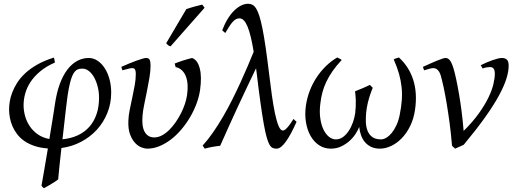

<svg xmlns="http://www.w3.org/2000/svg" viewBox="-20 -762 2720 1010"><path d="M331.1 -224.1Q329.1 -209.5 326.7 -188Q324.2 -166.5 321.3 -140.9Q318.4 -115.2 315.2 -86.9Q312 -58.6 308.6 -29.3Q354 -33.7 389.9 -50.5Q425.8 -67.4 450.4 -95.5Q475.1 -123.5 488 -161.9Q501 -200.2 501 -248Q501 -278.3 493.9 -306.2Q486.8 -334 475.1 -355Q463.4 -376 447.5 -388.4Q431.6 -400.9 414.1 -400.9Q404.8 -400.9 396.5 -399.4Q388.2 -397.9 380.6 -392.1Q373 -386.2 366.2 -374.8Q359.4 -363.3 353.3 -343.8Q347.2 -324.2 341.6 -294.9Q335.9 -265.6 331.1 -224.1ZM564.9 -274.9Q564.9 -217.8 544.7 -167.7Q524.4 -117.7 489.3 -79.3Q454.1 -41 406.2 -15.9Q358.4 9.3 303.2 16.6Q299.8 45.9 296.9 73Q293.9 100.1 291.7 122.1Q289.6 144 288.1 159.7Q286.6 175.3 286.1 181.6Q278.8 187.5 269.3 193.6Q259.8 199.7 249.8 205.8Q239.7 211.9 229.7 217.8Q219.7 223.6 210.9 228Q206.5 225.1 204.3 222.4Q202.1 219.7 198.2 214.8Q200.2 203.1 203.9 182.9Q207.5 162.6 211.9 136.7Q216.3 110.8 221.4 80.8Q226.6 50.8 231.9 19Q192.4 16.1 161.9 5.9Q131.3 -4.4 108.6 -20Q85.9 -35.6 70.6 -55.7Q55.2 -75.7 45.7 -97.7Q36.1 -119.6 32 -142.3Q27.8 -165 27.8 -186Q27.8 -204.1 31.2 -227.1Q34.7 -250 44.2 -275.1Q53.7 -300.3 70.1 -326.2Q86.4 -352.1 112.5 -376.5Q138.7 -400.9 175.8 -422.1Q212.9 -443.4 263.2 -459Q265.6 -453.1 266.8 -445.3Q268.1 -437.5 269 -433.1Q222.2 -412.6 190.4 -385.7Q158.7 -358.9 139.6 -329.3Q120.6 -299.8 112.3 -268.8Q104 -237.8 104 -209Q104 -179.7 112.3 -150.4Q120.6 -121.1 137.5 -96.7Q154.3 -72.3 179.7 -54.7Q205.1 -37.1 239.7 -30.8Q244.1 -58.6 248.5 -85.2Q252.9 -111.8 256.8 -135.5Q260.7 -159.2 263.7 -179.2Q266.6 -199.2 269 -213.9Q277.8 -274.9 294.7 -320.6Q311.5 -366.2 335 -396.5Q358.4 -426.8 386.7 -441.9Q415 -457 446.8 -457Q471.2 -457 492.7 -442.9Q514.2 -428.7 530.3 -404.3Q546.4 -379.9 555.7 -346.4Q564.9 -313 564.9 -274.9Z M1032.2 -287.1Q1027.3 -253.4 1014.2 -217.8Q1001 -182.1 981.2 -147.9Q961.4 -113.8 936 -83.3Q910.6 -52.7 881.1 -29.8Q851.6 -6.8 819.3 6.6Q787.1 20 753.9 20Q742.2 20 724.9 13.7Q707.5 7.3 691.4 -9.3Q675.3 -25.9 664.3 -54.7Q653.3 -83.5 655.3 -127.9Q656.2 -154.3 662.6 -185.5Q668.9 -216.8 676 -249.5Q683.1 -282.2 688.7 -313.5Q694.3 -344.7 694.3 -371.1Q694.3 -382.3 692.9 -388.9Q691.4 -395.5 688.7 -398.7Q686 -401.9 682.4 -402.8Q678.7 -403.8 674.3 -403.8Q669.9 -403.8 661.6 -401.9Q653.3 -399.9 645 -397.7Q636.7 -395.5 630.4 -393.8Q624 -392.1 624 -392.1L618.2 -410.2Q638.7 -419.4 659.4 -428Q680.2 -436.5 697.8 -442.9Q715.3 -449.2 728.8 -453.1Q742.2 -457 748 -457Q762.2 -457 767.1 -447.8Q772 -438.5 772 -416Q772 -388.2 766.1 -353Q760.3 -317.9 752.9 -282Q745.6 -246.1 738.8 -212.9Q731.9 -179.7 730 -155.8Q724.6 -97.2 741.2 -68.1Q757.8 -39.1 791 -39.1Q812 -39.1 832 -49.8Q852.1 -60.5 870.1 -78.4Q888.2 -96.2 904.1 -119.1Q919.9 -142.1 932.4 -166.7Q944.8 -191.4 952.9 -215.8Q960.9 -240.2 963.9 -261.2Q968.3 -290.5 966.8 -315.4Q965.3 -340.3 958 -359.6Q950.7 -378.9 937.3 -391.8Q923.8 -404.8 903.8 -409.2L898.9 -427.7Q907.7 -431.6 919.7 -435.8Q931.6 -439.9 944.3 -444.1Q957 -448.2 969 -451.4Q981 -454.6 990.2 -457Q1018.6 -447.3 1030.5 -403.3Q1042.5 -359.4 1032.2 -287.1ZM877 -518.1Q869.6 -520.5 865.5 -523.4Q861.3 -526.4 854 -534.2L960 -713.9Q967.8 -716.8 978.5 -720.2Q989.3 -723.6 1000.7 -726.8Q1012.2 -730 1023.7 -732.7Q1035.2 -735.4 1043.9 -737.8L1056.2 -721.2Z M1540 -121.1Q1525.9 -89.4 1512 -63.2Q1498 -37.1 1484.9 -18.6Q1471.7 0 1459.2 10Q1446.8 20 1435.1 20Q1423.8 20 1414.8 16.4Q1405.8 12.7 1397.9 -0.5Q1390.1 -13.7 1382.8 -39.8Q1375.5 -65.9 1367.4 -110.8Q1359.4 -155.8 1350.1 -222.2Q1340.8 -288.6 1329.6 -383.3Q1328.6 -388.7 1328.1 -393.6Q1327.6 -398.4 1327.1 -403.3Q1303.7 -354.5 1280.5 -305.7Q1257.3 -256.8 1233.9 -206.5Q1210.4 -156.2 1186.8 -103.8Q1163.1 -51.3 1138.2 4.9Q1129.4 5.9 1118.7 7.3Q1107.9 8.8 1097.2 10.7Q1086.4 12.7 1076.2 14.9Q1065.9 17.1 1057.1 20L1045.9 3.9Q1074.7 -27.8 1101.8 -67.1Q1128.9 -106.4 1154.1 -149.7Q1179.2 -192.9 1201.9 -238.3Q1224.6 -283.7 1244.9 -327.9Q1265.1 -372.1 1282.7 -413.3Q1300.3 -454.6 1314.5 -489.7Q1299.8 -579.6 1282 -622.6Q1264.2 -665.5 1239.7 -665.5Q1229.5 -665.5 1220.9 -660.9Q1212.4 -656.2 1203.9 -646.7Q1195.3 -637.2 1186 -622.6Q1176.8 -607.9 1165 -588.4L1148.9 -602.5Q1161.6 -636.2 1177.7 -662.4Q1193.8 -688.5 1211.7 -706.1Q1229.5 -723.6 1248.3 -732.9Q1267.1 -742.2 1285.6 -742.2Q1297.9 -742.2 1308.3 -736.6Q1318.8 -731 1327.9 -716.3Q1336.9 -701.7 1345 -675.8Q1353 -649.9 1361.1 -609.6Q1369.1 -569.3 1377.4 -512.5Q1385.7 -455.6 1395 -378.9Q1402.3 -317.9 1409.9 -262.9Q1417.5 -208 1426.3 -166.3Q1435.1 -124.5 1445.3 -99.9Q1455.6 -75.2 1468.3 -75.2Q1473.6 -75.2 1480.5 -80.6Q1487.3 -85.9 1494.6 -94.5Q1502 -103 1509.3 -114Q1516.6 -125 1523.9 -136.2L1540 -121.1Z M2163.6 -187Q2156.7 -137.7 2137.7 -99.1Q2118.7 -60.5 2092.8 -34.2Q2066.9 -7.8 2037.1 6.1Q2007.3 20 1978.5 20Q1952.6 20 1933.3 11Q1914.1 2 1900.6 -13.4Q1887.2 -28.8 1879.6 -49.6Q1872.1 -70.3 1869.6 -94.2Q1863.3 -77.6 1850.3 -57.6Q1837.4 -37.6 1818.4 -20.5Q1799.3 -3.4 1774.7 8.3Q1750 20 1720.2 20Q1686 20 1658.9 2.2Q1631.8 -15.6 1614 -46.6Q1596.2 -77.6 1589.4 -119.1Q1582.5 -160.6 1589.4 -208Q1595.2 -247.1 1609.4 -284.2Q1623.5 -321.3 1645 -354Q1666.5 -386.7 1694.1 -413.8Q1721.7 -440.9 1754.4 -460Q1755.9 -458.5 1759 -457Q1762.2 -455.6 1765.9 -453.9Q1769.5 -452.1 1772.7 -450.2Q1775.9 -448.2 1777.3 -446.3Q1748.5 -415.5 1729 -387.2Q1709.5 -358.9 1696.5 -331.5Q1683.6 -304.2 1676.3 -276.9Q1668.9 -249.5 1665.5 -220.2Q1659.7 -176.8 1664.6 -141.4Q1669.4 -106 1681.4 -81.1Q1693.4 -56.2 1710.4 -42.5Q1727.5 -28.8 1746.6 -28.8Q1767.6 -28.8 1784.7 -41.5Q1801.8 -54.2 1814.9 -74.2Q1828.1 -94.2 1836.7 -118.9Q1845.2 -143.6 1848.6 -167Q1850.6 -184.6 1851.3 -201.9Q1852.1 -219.2 1851.6 -234.6Q1851.1 -250 1849.9 -262.2Q1848.6 -274.4 1847.7 -281.7Q1868.7 -289.6 1889.6 -298.8Q1910.6 -308.1 1926.3 -315.4Q1930.2 -310.5 1935.5 -305.4Q1940.9 -300.3 1940.9 -300.3Q1940.9 -300.3 1936.8 -290.3Q1932.6 -280.3 1926.8 -262.9Q1920.9 -245.6 1915 -221.7Q1909.2 -197.8 1906.2 -169.9Q1903.8 -146 1904.5 -120.8Q1905.3 -95.7 1913.1 -75.2Q1920.9 -54.7 1937.7 -41.7Q1954.6 -28.8 1984.4 -28.8Q1998 -28.8 2012.9 -37.8Q2027.8 -46.9 2041.3 -63.5Q2054.7 -80.1 2065.7 -104Q2076.7 -127.9 2082.5 -157.2Q2090.8 -197.8 2093.5 -233.6Q2096.2 -269.5 2092.5 -304Q2088.9 -338.4 2078.9 -373.8Q2068.8 -409.2 2051.3 -449.2Q2055.2 -453.1 2064.2 -455.3Q2073.2 -457.5 2078.1 -460Q2130.9 -412.1 2153.3 -343.3Q2175.8 -274.4 2163.6 -187Z M2655.8 -416Q2655.8 -386.2 2643.8 -347.9Q2631.8 -309.6 2604.5 -259Q2577.1 -208.5 2531.7 -144.8Q2486.3 -81.1 2419.9 -1Q2415.5 1.5 2409.7 4.2Q2403.8 6.8 2397.5 9.5Q2391.1 12.2 2385 15.1Q2378.9 18.1 2374 20L2357.9 4.9Q2353 -55.2 2345.5 -111.8Q2337.9 -168.5 2329.8 -217Q2321.8 -265.6 2313.5 -303.5Q2305.2 -341.3 2298.8 -363.8Q2294.9 -377 2289.8 -384.8Q2284.7 -392.6 2279.1 -397Q2273.4 -401.4 2267.8 -402.6Q2262.2 -403.8 2257.8 -403.8Q2253.4 -403.8 2245.6 -401.9Q2237.8 -399.9 2230.2 -397.7Q2222.7 -395.5 2216.8 -393.8Q2210.9 -392.1 2210.9 -392.1L2204.6 -410.2Q2225.1 -419.4 2244.1 -428Q2263.2 -436.5 2278.8 -442.9Q2294.4 -449.2 2306.2 -453.1Q2317.9 -457 2323.7 -457Q2337.9 -457 2347.9 -443.1Q2357.9 -429.2 2367.7 -395Q2373 -376.5 2380.1 -343.5Q2387.2 -310.5 2394.5 -268.1Q2401.9 -225.6 2408.2 -175.8Q2414.6 -126 2418.9 -73.2Q2466.8 -120.6 2498.5 -165Q2530.3 -209.5 2549.1 -248.3Q2567.9 -287.1 2575.4 -319.1Q2583 -351.1 2583 -374Q2583 -391.1 2577.1 -400.1Q2571.3 -409.2 2557.6 -409.2Q2549.3 -409.2 2539.3 -407.5Q2529.3 -405.8 2519 -401.9L2508.8 -418.9Q2522.9 -426.3 2539.1 -433.1Q2555.2 -439.9 2570.3 -445.3Q2585.4 -450.7 2598.4 -453.9Q2611.3 -457 2619.6 -457Q2637.2 -457 2646.5 -448.2Q2655.8 -439.5 2655.8 -416Z"/></svg>

Font: Gentium
Style: Italic
Weight: 400
Italic angle: -7°
Designer: J. Victor Gaultney
Version: Version 1.02; 2005; OFL release